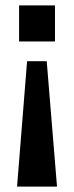

<svg xmlns="http://www.w3.org/2000/svg" viewBox="-20 -509 272 709"><path d="M43 180 80 -283H152.5L190.5 180ZM50.5 -356V-489H183V-356Z"/></svg>

Font: Nunito Sans 12pt ExtraLight SemiCondensed
Style: Regular
Weight: 200
Width: 4
Version: Version 3.101;gftools[0.9.27]